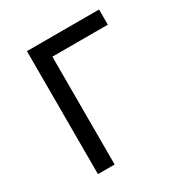

<svg xmlns="http://www.w3.org/2000/svg" viewBox="-170 -858 939 987"><g transform="rotate(-30 300.0 -365.0)"><path d="M128 0V-730H556V-640H227V0Z"/></g></svg>

Font: JetBrains Mono NL Medium
Style: Regular
Weight: 500
Monospace: yes
Designer: Philipp Nurullin, Konstantin Bulenkov
Foundry: JetBrains
Version: Version 2.305; ttfautohint (v1.8.4.7-5d5b)